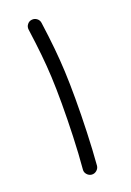

<svg xmlns="http://www.w3.org/2000/svg" viewBox="-125 -644 493 720"><g transform="rotate(-20 121.5 -284.5)"><path d="M75.7 -565.9Q74.2 -577.1 81.3 -586.2Q88.4 -595.2 99.1 -596.2Q110.4 -597.7 119.4 -590.8Q128.4 -584 129.9 -572.8Q138.2 -512.7 142.8 -465.6Q147.5 -418.5 149.7 -371.1Q151.9 -323.7 151.9 -261.7Q151.9 -198.2 149.4 -128.7Q147 -59.1 142.1 1.5Q141.1 12.2 132.3 19.8Q123.5 27.3 112.3 26.4Q101.6 25.4 94 16.8Q86.4 8.3 87.4 -2.4Q92.8 -63 95.2 -132.1Q97.7 -201.2 97.7 -263.7Q97.7 -323.7 95.5 -369.1Q93.3 -414.6 88.6 -460.2Q84 -505.9 75.7 -565.9Z"/></g></svg>

Font: Mikhak Light
Style: Regular
Weight: 300
Designer: Amin Abedi
Version: Version 3.3